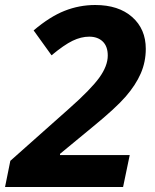

<svg xmlns="http://www.w3.org/2000/svg" viewBox="-44 -744 615 764"><path d="M445.8 0H-23.9L-2.9 -104L230 -311Q317.9 -388.7 351.3 -435.3Q384.8 -481.9 384.8 -522.9Q384.8 -559.6 364.7 -578.9Q344.7 -598.1 311 -598.1Q278.8 -598.1 244.9 -581.8Q210.9 -565.4 161.1 -523.9L89.8 -623Q154.3 -677.7 212.9 -700.9Q271.5 -724.1 335 -724.1Q427.7 -724.1 481.9 -676.3Q536.1 -628.4 536.1 -549.8Q536.1 -497.6 516.1 -451.7Q496.1 -405.8 456.3 -359.9Q416.5 -314 326.2 -240.2L194.8 -131.8V-127H472.2Z"/></svg>

Font: CAA NEO Sans
Style: Bold Italic
Weight: 700
Italic angle: -12°
Version: Version 1.10